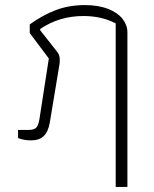

<svg xmlns="http://www.w3.org/2000/svg" viewBox="-20 -542 605 755"><path d="M435 -450Q380 -479 308 -479Q213 -479 138 -428V-423L205 -338Q215 -326 215 -307Q215 -296 214 -290L176 -61Q170 -25 152.5 -7.5Q135 10 102 10Q74 10 51 1V-31H91Q114 -31 122.5 -40Q131 -49 135 -73L172 -312L97 -412V-446Q148 -483 200 -502.5Q252 -522 314 -522Q367 -522 405 -507Q443 -492 462 -467.5Q481 -443 481 -415V193H435Z"/></svg>

Font: Athiti Light
Style: Regular
Weight: 300
Designer: CadsonDemak Team
Foundry: CadsonDemak
Version: Version 1.033